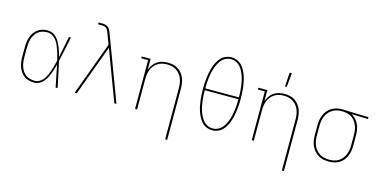

<svg xmlns="http://www.w3.org/2000/svg" viewBox="-87 -1218 3775 1907"><g transform="rotate(15 1800.0 -264.5)"><path d="M269 8Q242 8 216 1.5Q190 -5 168 -20.5Q146 -36 130.5 -58Q115 -80 106 -105Q97 -130 93.5 -156.5Q90 -183 90 -210V-310Q90 -337 93.5 -363.5Q97 -390 106 -415Q115 -440 130.5 -462Q146 -484 168 -499.5Q190 -515 216 -521.5Q242 -528 269 -528Q295 -528 318.5 -517Q342 -506 359.5 -487.5Q377 -469 389.5 -446Q402 -423 412 -399.5Q422 -376 429.5 -351.5Q437 -327 443 -302Q455 -356 465.5 -411Q476 -466 487 -520H508Q494 -456 481 -391.5Q468 -327 453 -263Q469 -198 482 -132Q495 -66 510 0H489Q477 -56 466.5 -112Q456 -168 444 -225Q437 -199 429.5 -174Q422 -149 412.5 -124.5Q403 -100 390.5 -77Q378 -54 360.5 -34.5Q343 -15 319 -3.5Q295 8 269 8ZM269 -11Q296 -11 320 -25Q344 -39 360 -61Q376 -83 387 -108Q398 -133 406.5 -158.5Q415 -184 422 -210.5Q429 -237 435 -263Q429 -289 422 -315Q415 -341 406.5 -366Q398 -391 387 -415.5Q376 -440 359.5 -461Q343 -482 319.5 -495.5Q296 -509 269 -509Q245 -509 221.5 -503Q198 -497 178.5 -482.5Q159 -468 145.5 -447.5Q132 -427 124.5 -404.5Q117 -382 114 -358Q111 -334 111 -310V-210Q111 -186 114 -162Q117 -138 124.5 -115.5Q132 -93 145.5 -72.5Q159 -52 178.5 -37.5Q198 -23 221.5 -17Q245 -11 269 -11Z M685 0 887 -547 847 -653Q843 -666 837.5 -678Q832 -690 823 -699.5Q814 -709 801 -712.5Q788 -716 775 -716H734V-735H775Q791 -735 807 -731Q823 -727 835 -716Q847 -705 854 -690Q861 -675 867 -660L1115 0H1093L898 -518L707 0Z M1673 215V-310Q1673 -335 1669.5 -360Q1666 -385 1657 -408Q1648 -431 1632 -451Q1616 -471 1595 -484.5Q1574 -498 1549.5 -503.5Q1525 -509 1500 -509Q1475 -509 1450.5 -503.5Q1426 -498 1405 -484.5Q1384 -471 1368 -451Q1352 -431 1343 -408Q1334 -385 1330.5 -360Q1327 -335 1327 -310V0H1306V-501H1236V-520H1327V-407Q1337 -435 1353.5 -458.5Q1370 -482 1394 -498.5Q1418 -515 1446.5 -521.5Q1475 -528 1503 -528Q1531 -528 1558 -522Q1585 -516 1608 -501.5Q1631 -487 1648.5 -465Q1666 -443 1676 -417.5Q1686 -392 1690 -364.5Q1694 -337 1694 -310V215Z M2100 8Q2071 8 2043 -3.5Q2015 -15 1995 -36Q1975 -57 1961 -83Q1947 -109 1937.5 -136.5Q1928 -164 1922 -193Q1916 -222 1912.5 -251Q1909 -280 1907.5 -309Q1906 -338 1906 -368Q1906 -397 1907.5 -426Q1909 -455 1912.5 -484Q1916 -513 1922 -542Q1928 -571 1937.5 -598.5Q1947 -626 1961 -652Q1975 -678 1995 -699Q2015 -720 2043 -731.5Q2071 -743 2100 -743Q2129 -743 2157 -731.5Q2185 -720 2205 -699Q2225 -678 2239 -652Q2253 -626 2262.5 -598.5Q2272 -571 2278 -542Q2284 -513 2287.5 -484Q2291 -455 2292.5 -426Q2294 -397 2294 -368Q2294 -338 2292.5 -309Q2291 -280 2287.5 -251Q2284 -222 2278 -193Q2272 -164 2262.5 -136.5Q2253 -109 2239 -83Q2225 -57 2205 -36Q2185 -15 2157 -3.5Q2129 8 2100 8ZM2273 -377Q2273 -404 2271.5 -430.5Q2270 -457 2267 -483.5Q2264 -510 2258.5 -536.5Q2253 -563 2244.5 -588Q2236 -613 2224 -637Q2212 -661 2194.5 -681Q2177 -701 2152 -712.5Q2127 -724 2100 -724Q2073 -724 2048 -712.5Q2023 -701 2005.5 -681Q1988 -661 1976 -637Q1964 -613 1955.5 -588Q1947 -563 1941.5 -536.5Q1936 -510 1933 -483.5Q1930 -457 1928.5 -430.5Q1927 -404 1927 -377ZM2100 -11Q2127 -11 2152 -22.5Q2177 -34 2194.5 -54Q2212 -74 2224 -98Q2236 -122 2244.5 -147Q2253 -172 2258.5 -198.5Q2264 -225 2267 -251.5Q2270 -278 2271.5 -304.5Q2273 -331 2273 -358H1927Q1927 -331 1928.5 -304.5Q1930 -278 1933 -251.5Q1936 -225 1941.5 -198.5Q1947 -172 1955.5 -147Q1964 -122 1976 -98Q1988 -74 2005.5 -54Q2023 -34 2048 -22.5Q2073 -11 2100 -11Z M2873 215V-310Q2873 -335 2869.5 -360Q2866 -385 2857 -408Q2848 -431 2832 -451Q2816 -471 2795 -484.5Q2774 -498 2749.5 -503.5Q2725 -509 2700 -509Q2675 -509 2650.5 -503.5Q2626 -498 2605 -484.5Q2584 -471 2568 -451Q2552 -431 2543 -408Q2534 -385 2530.5 -360Q2527 -335 2527 -310V0H2506V-501H2436V-520H2527V-407Q2537 -435 2553.5 -458.5Q2570 -482 2594 -498.5Q2618 -515 2646.5 -521.5Q2675 -528 2703 -528Q2731 -528 2758 -522Q2785 -516 2808 -501.5Q2831 -487 2848.5 -465Q2866 -443 2876 -417.5Q2886 -392 2890 -364.5Q2894 -337 2894 -310V215ZM2687 -600 2696 -744H2719L2705 -600Z M3299 8Q3271 8 3243 2.5Q3215 -3 3191 -17.5Q3167 -32 3148.5 -53.5Q3130 -75 3118.5 -100.5Q3107 -126 3102.5 -154Q3098 -182 3098 -210V-310Q3098 -337 3102 -364Q3106 -391 3116.5 -416Q3127 -441 3144 -462.5Q3161 -484 3184 -498.5Q3207 -513 3233 -520.5Q3259 -528 3286 -528H3300Q3304 -528 3308.5 -528Q3313 -528 3317 -527L3567 -520V-501L3398 -506Q3423 -492 3442.5 -470Q3462 -448 3473.5 -422Q3485 -396 3489.5 -367.5Q3494 -339 3494 -310V-210Q3494 -182 3490 -154.5Q3486 -127 3475 -101.5Q3464 -76 3446.5 -54Q3429 -32 3405.5 -18Q3382 -4 3354.5 2Q3327 8 3299 8ZM3299 -11Q3324 -11 3349 -16.5Q3374 -22 3395 -35.5Q3416 -49 3431.5 -69Q3447 -89 3456.5 -112Q3466 -135 3469.5 -160Q3473 -185 3473 -210V-310Q3473 -334 3470 -357.5Q3467 -381 3458.5 -403Q3450 -425 3436.5 -445Q3423 -465 3404 -479Q3385 -493 3362 -500Q3339 -507 3315 -509H3288Q3263 -509 3239.5 -502Q3216 -495 3195.5 -481.5Q3175 -468 3159.5 -448.5Q3144 -429 3135 -406Q3126 -383 3122.5 -359Q3119 -335 3119 -310V-210Q3119 -185 3123 -159.5Q3127 -134 3137 -110.5Q3147 -87 3163.5 -67.5Q3180 -48 3201.5 -35Q3223 -22 3248.5 -16.5Q3274 -11 3299 -11Z"/></g></svg>

Font: Iosevka Etoile Thin
Style: Regular
Weight: 100
Designer: Belleve Invis
Foundry: Belleve Invis
Version: Version 22.1.2; ttfautohint (v1.8.4)